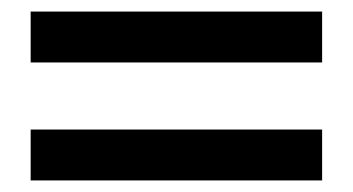

<svg xmlns="http://www.w3.org/2000/svg" viewBox="-20 -419 610 332"><path d="M537 -311V-399H33V-311ZM537 -107V-195H33V-107Z"/></svg>

Font: STIXGeneral
Style: Bold Italic
Weight: 700
Italic angle: -16.33°
Designer: MicroPress Inc., with final additions and corrections provided by Coen Hoffman, Elsevier (retired)
Version: Version 1.1.0